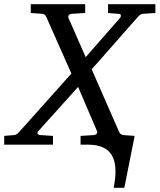

<svg xmlns="http://www.w3.org/2000/svg" viewBox="-64 -691 762 917"><path d="M479 206.1Q500 99.6 469.7 49.8Q439.5 0 356.9 0H320.8V-42L384.8 -45.9Q393.1 -46.9 397.9 -52.7Q402.8 -58.6 398.9 -65.9L309.1 -275.9L120.1 -65.9Q113.8 -60.1 115 -53.5Q116.2 -46.9 128.9 -45.9L189 -42V0H-43.9V-42L3.9 -45.9Q12.2 -46.9 18.6 -52.2Q24.9 -57.6 27.8 -61L276.9 -339.8L157.2 -609.9Q153.3 -619.1 148.4 -621.8Q143.6 -624.5 138.2 -625L83 -628.9V-670.9H342.8V-628.9L277.8 -625Q270 -624.5 264.9 -618.7Q259.8 -612.8 263.2 -605L345.2 -418L508.8 -605Q514.2 -610.8 513.4 -617.7Q512.7 -624.5 500 -625L452.1 -628.9V-670.9H678.2V-628.9L618.2 -625Q610.4 -624.5 603.8 -619.1Q597.2 -613.8 594.2 -609.9L374 -359.9L504.9 -61Q509.8 -51.8 514.9 -49.3Q520 -46.9 524.9 -45.9L579.1 -42L529.8 206.1Z"/></svg>

Font: Charis
Style: Italic
Weight: 400
Italic angle: -11°
Designer: Walt Agee, Miriam Martin, Annie Olsen, Victor Gaultney, Lorna Priest, Alan Ward, Bob Hallissy, Martin Hosken, Sharon Cor
Foundry: SIL Global
Version: Version 7.000